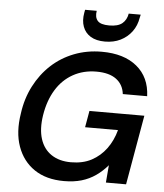

<svg xmlns="http://www.w3.org/2000/svg" viewBox="-61 -987 900 1052"><g transform="rotate(5 388.5 -460.5)"><path d="M330 12Q232 12 167 -32Q102 -76 74 -154.5Q46 -233 63 -337Q74 -419 109.5 -488Q145 -557 199 -607Q253 -657 323.5 -684.5Q394 -712 476 -712Q598 -712 669 -653.5Q740 -595 744 -491H610Q604 -543 565 -572Q526 -601 456 -601Q384 -601 327 -569Q270 -537 234 -478Q198 -419 185 -338Q173 -261 190.5 -206.5Q208 -152 251.5 -123Q295 -94 359 -94Q425 -94 472.5 -119.5Q520 -145 552.5 -189Q585 -233 601 -292H420L436 -383H738L671 0H560L568 -96Q539 -62 504 -37.5Q469 -13 426.5 -0.5Q384 12 330 12ZM487 -769Q439 -769 408.5 -787.5Q378 -806 365.5 -839.5Q353 -873 361 -917L364 -933H428Q422 -898 438.5 -878.5Q455 -859 503 -859Q551 -859 574.5 -878.5Q598 -898 604 -933H670L666 -916Q659 -872 634.5 -839Q610 -806 572.5 -787.5Q535 -769 487 -769Z"/></g></svg>

Font: DM Sans 10pt SemiBold
Style: Italic
Weight: 600
Italic angle: -10°
Version: Version 4.004;gftools[0.9.30]